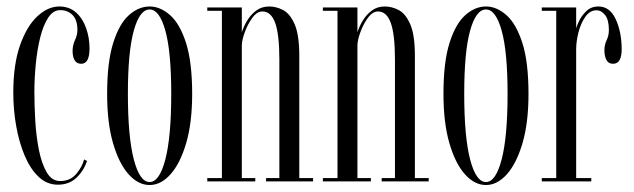

<svg xmlns="http://www.w3.org/2000/svg" viewBox="-20 -546 1908 578"><path d="M154 10Q121.5 10 96.5 -13.5Q71.5 -37 54.5 -77Q37.5 -117 28.8 -166.2Q20 -215.5 20 -266.5Q20 -352.5 40.5 -410.2Q61 -468 92.8 -497.2Q124.5 -526.5 158.5 -526.5Q188.5 -526.5 208.8 -508.5Q229 -490.5 239.2 -461.5Q249.5 -432.5 249.5 -400Q249.5 -354 224.5 -354Q211 -354 204.8 -364.5Q198.5 -375 198.5 -392Q198.5 -410 205.8 -425.5Q213 -441 213 -455.5Q213 -486.5 198.2 -501Q183.5 -515.5 161.5 -515.5Q140 -515.5 125.2 -493Q110.5 -470.5 101.2 -433.8Q92 -397 87.8 -353.8Q83.5 -310.5 83.5 -269.5Q83.5 -228.5 86.2 -182Q89 -135.5 97.2 -94.2Q105.5 -53 120.8 -27Q136 -1 161 -1Q192 -1 210.2 -23.2Q228.5 -45.5 233 -66L242 -61.5Q232 -31.5 210 -10.8Q188 10 154 10Z M430.5 11Q396 11 367 -21.5Q338 -54 320.2 -115.2Q302.5 -176.5 302.5 -263.5Q302.5 -359 320.8 -416.8Q339 -474.5 368.2 -500.5Q397.5 -526.5 430.5 -526.5Q462.5 -526.5 492 -500.5Q521.5 -474.5 540 -416.8Q558.5 -359 558.5 -263.5Q558.5 -176.5 540.5 -115.2Q522.5 -54 493.5 -21.5Q464.5 11 430.5 11ZM430.5 2Q460 2 477.8 -66.2Q495.5 -134.5 495.5 -263.5Q495.5 -390 477.8 -453.8Q460 -517.5 430.5 -517.5Q400.5 -517.5 382.8 -453.8Q365 -390 365 -263.5Q365 -134.5 382.8 -66.2Q400.5 2 430.5 2Z M604 0V-10H648V-513.5H604V-523.5H708V-448.5Q713 -465.5 723.8 -483.5Q734.5 -501.5 751 -514Q767.5 -526.5 790.5 -526.5Q811.5 -526.5 832.2 -515.8Q853 -505 867 -473Q881 -441 881 -377.5V-10H922.5V0H781V-10H821V-366.5Q821 -442 808.5 -476.8Q796 -511.5 770 -511.5Q753.5 -511.5 739.5 -492.2Q725.5 -473 716.8 -448.8Q708 -424.5 708 -409V-10H748.5V0Z M952 0V-10H996V-513.5H952V-523.5H1056V-448.5Q1061 -465.5 1071.8 -483.5Q1082.5 -501.5 1099 -514Q1115.5 -526.5 1138.5 -526.5Q1159.5 -526.5 1180.2 -515.8Q1201 -505 1215 -473Q1229 -441 1229 -377.5V-10H1270.5V0H1129V-10H1169V-366.5Q1169 -442 1156.5 -476.8Q1144 -511.5 1118 -511.5Q1101.5 -511.5 1087.5 -492.2Q1073.5 -473 1064.8 -448.8Q1056 -424.5 1056 -409V-10H1096.5V0Z M1443 11Q1408.5 11 1379.5 -21.5Q1350.5 -54 1332.8 -115.2Q1315 -176.5 1315 -263.5Q1315 -359 1333.2 -416.8Q1351.5 -474.5 1380.8 -500.5Q1410 -526.5 1443 -526.5Q1475 -526.5 1504.5 -500.5Q1534 -474.5 1552.5 -416.8Q1571 -359 1571 -263.5Q1571 -176.5 1553 -115.2Q1535 -54 1506 -21.5Q1477 11 1443 11ZM1443 2Q1472.5 2 1490.2 -66.2Q1508 -134.5 1508 -263.5Q1508 -390 1490.2 -453.8Q1472.5 -517.5 1443 -517.5Q1413 -517.5 1395.2 -453.8Q1377.5 -390 1377.5 -263.5Q1377.5 -134.5 1395.2 -66.2Q1413 2 1443 2Z M1611 0V-10H1654.5V-513.5H1611V-523.5H1714.5V-460.5Q1715.5 -466.5 1723 -482.5Q1730.5 -498.5 1745 -512.5Q1759.5 -526.5 1781.5 -526.5Q1816 -526.5 1833.8 -487.8Q1851.5 -449 1851.5 -397.5Q1851.5 -354 1825.5 -354Q1811.5 -354 1805.5 -365.8Q1799.5 -377.5 1799.5 -394.5Q1799.5 -411 1806.2 -425Q1813 -439 1813 -455.5Q1813 -486 1801.8 -500.5Q1790.5 -515 1775.5 -515Q1755.5 -515 1741.8 -495Q1728 -475 1721.2 -447.8Q1714.5 -420.5 1714.5 -397.5V-10H1760V0Z"/></svg>

Font: Imbue 100pt Light
Style: Regular
Weight: 300
Designer: Tyler Finck
Foundry: Etcetera Type Company
Version: Version 1.102; ttfautohint (v1.8.3)